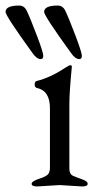

<svg xmlns="http://www.w3.org/2000/svg" viewBox="-90 -669 355 692"><path d="M27 -478Q-70 -612 -70 -626Q-70 -649 -21 -649Q-3 -649 6 -631Q19 -604 42.5 -542Q66 -480 66 -468Q66 -456 57 -456Q42 -456 27 -478ZM166 -478Q69 -612 69 -626Q69 -649 118 -649Q136 -649 145 -631Q158 -604 181.5 -542Q205 -480 205 -468Q205 -456 196 -456Q181 -456 166 -478ZM206 3 125 -2 44 3Q24 3 24 -6.5Q24 -16 52 -25Q80 -34 85 -43.5Q90 -53 90 -62V-279Q90 -342 43 -352Q35 -354 35 -364.5Q35 -375 42 -377Q91 -389 144 -424Q160 -434 162 -434Q169 -434 169 -429Q160 -337 160 -294V-62Q160 -42 172 -36Q185 -30 205.5 -23Q226 -16 226 -6.5Q226 3 206 3Z"/></svg>

Font: EB Garamond
Style: Regular
Weight: 400
Version: Version 0.012